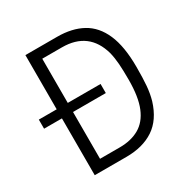

<svg xmlns="http://www.w3.org/2000/svg" viewBox="-175 -930 1050 1080"><g transform="rotate(-30 349.5 -390.0)"><path d="M340 0H134V-369H18V-428H134V-780H340Q436 -780 503.5 -743Q571 -706 606.5 -624.5Q642 -543 642 -410Q642 -337 638 -289Q634 -241 622 -199Q590 -95 518.5 -47.5Q447 0 340 0ZM334 -65Q408 -65 460.5 -95Q513 -125 540.5 -191.5Q568 -258 568 -370Q568 -432 565 -473Q562 -514 553 -551Q507 -715 334 -715H206V-428H419V-369H206V-65Z"/></g></svg>

Font: Tanohe Sans
Style: Regular
Weight: 400
Designer: Village Type and Design LLC & Cristiano Sobral
Foundry: Cooper Hewitt Smithsonian Design Museum
Version: Version 1.00;September 29, 2021;FontCreator 13.0.0.2655 64-b